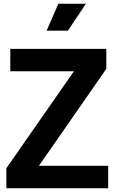

<svg xmlns="http://www.w3.org/2000/svg" viewBox="-20 -1006 611 1026"><path d="M14 -107 375 -625H35V-745H548V-638L188 -120H558V0H14ZM292 -986H439L343 -842H229Z"/></svg>

Font: Evergrow Sans
Style: Bold
Weight: 700
Foundry: 10Web
Version: Version 1.000